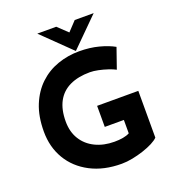

<svg xmlns="http://www.w3.org/2000/svg" viewBox="-164 -1064 1091 1200"><g transform="rotate(-20 381.0 -464.5)"><path d="M692 -74Q679 -60 651 -45.5Q623 -31 586.5 -19Q550 -7 512 0.5Q474 8 440 8Q321 8 233 -38Q145 -84 97.5 -164Q50 -244 50 -347Q50 -448 80.5 -522.5Q111 -597 163.5 -646.5Q216 -696 284.5 -720Q353 -744 428 -744Q499 -744 558 -728.5Q617 -713 658 -690L611 -555Q593 -565 563 -575Q533 -585 502 -591.5Q471 -598 447 -598Q368 -598 312.5 -571.5Q257 -545 228.5 -492Q200 -439 200 -360Q200 -291 231 -241Q262 -191 317.5 -164Q373 -137 444 -137Q475 -137 501 -141.5Q527 -146 545 -156V-245H418V-385H692ZM347 -937 425 -863 391 -853 470 -937H596L411 -753H410L221 -937Z"/></g></svg>

Font: Reem Kufi Fun
Style: Bold
Weight: 700
Designer: Khaled Hosny
Version: Version 1.005